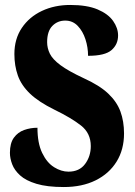

<svg xmlns="http://www.w3.org/2000/svg" viewBox="-20 -744 544 774"><path d="M237 10Q170 10 127 -3Q84 -16 61 -37Q38 -58 29 -82Q20 -106 20 -128Q20 -167 36 -189Q52 -211 77.5 -220Q103 -229 131 -229Q131 -167 150 -127.5Q169 -88 198 -70Q227 -52 256 -52Q300 -52 323 -83Q346 -114 346 -155Q346 -207 306.5 -238Q267 -269 199 -302Q136 -333 101 -366.5Q66 -400 52 -439.5Q38 -479 38 -526Q38 -587 68 -631.5Q98 -676 149 -700Q200 -724 263 -724Q331 -724 373.5 -706Q416 -688 436 -659.5Q456 -631 456 -601Q456 -565 429.5 -542Q403 -519 335 -519Q335 -553 324.5 -585.5Q314 -618 293.5 -639.5Q273 -661 243 -661Q212 -661 191 -639.5Q170 -618 170 -574Q170 -550 181 -527.5Q192 -505 223.5 -481.5Q255 -458 317 -429Q381 -400 416 -367Q451 -334 465.5 -294.5Q480 -255 480 -206Q480 -141 450 -92.5Q420 -44 365.5 -17Q311 10 237 10Z"/></svg>

Font: Noto Serif Lao ExtraCondensed Black
Style: Regular
Weight: 900
Width: 2
Designer: Monotype Design Team
Foundry: Monotype Imaging Inc.
Version: Version 2.003; ttfautohint (v1.8.4.7-5d5b)